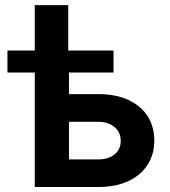

<svg xmlns="http://www.w3.org/2000/svg" viewBox="-20 -748 679 768"><path d="M9.8 -458V-545.9H434.1V-458ZM119.1 -545.9V-727.5H252.9V-545.9ZM210.9 -371.6H372.6Q443.4 -371.6 493.7 -348.1Q543.9 -324.7 570.6 -283Q597.2 -241.2 597.2 -185.5Q597.2 -131.3 570.6 -89.4Q543.9 -47.4 493.7 -23.7Q443.4 0 372.6 0H119.1V-545.9H255.9V-110.4H372.6Q413.6 -110.4 438.2 -130.4Q462.9 -150.4 462.9 -184.1Q462.9 -218.8 438.2 -239.7Q413.6 -260.7 372.6 -260.7H210.9Z"/></svg>

Font: Inter Cardless
Style: Bold
Weight: 700
Designer: Rasmus Andersson
Foundry: rsms
Version: Version 4.001;git-9221beed3